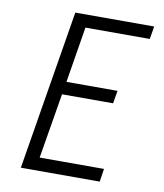

<svg xmlns="http://www.w3.org/2000/svg" viewBox="-83 -803 741 870"><g transform="rotate(10 288.0 -367.5)"><path d="M72 0H435L444 -60H148L198 -360H433L443 -419H208L250 -676H546L556 -735H193Z"/></g></svg>

Font: Iosevka Sparkle Light
Style: Italic
Weight: 300
Italic angle: -9°
Designer: Belleve Invis
Foundry: Belleve Invis
Version: Version 4.5.0; ttfautohint (v1.8.3)